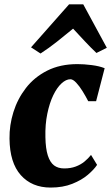

<svg xmlns="http://www.w3.org/2000/svg" viewBox="-20 -857 514 888"><path d="M214 10.5Q127.5 10.5 76.2 -47Q25 -104.5 24 -216Q23 -277.5 42 -338.5Q61 -399.5 99.8 -449.8Q138.5 -500 198.2 -530.2Q258 -560.5 338.5 -560.5Q368 -560.5 403.8 -556Q439.5 -551.5 464 -541.5L424.5 -389H388Q376.5 -411.5 362 -435Q347.5 -458.5 332.5 -474.5Q317.5 -490.5 305.5 -490.5Q285.5 -490.5 264.5 -471.2Q243.5 -452 226.2 -416.2Q209 -380.5 198.8 -331Q188.5 -281.5 190 -222Q191 -169.5 201.2 -137.8Q211.5 -106 230 -92Q248.5 -78 277 -78Q307 -78 330.2 -86.8Q353.5 -95.5 370.8 -109.8Q388 -124 401 -140.5L429 -94.5Q415 -73 386.2 -48.5Q357.5 -24 314.2 -6.8Q271 10.5 214 10.5ZM167.5 -609.5 123.5 -638 299.5 -837H365L474 -636L426 -612Q399.5 -637 372 -666.5Q344.5 -696 318 -724.5Q282.5 -695 244.2 -664.8Q206 -634.5 167.5 -609.5Z"/></svg>

Font: Merriweather 36pt Black
Style: Italic
Weight: 900
Italic angle: -7.8°
Version: Version 2.101